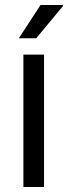

<svg xmlns="http://www.w3.org/2000/svg" viewBox="-20 -743 271 763"><path d="M124 -591 231 -720 230 -723H141L55 -591ZM73 0H155V-526H73Z"/></svg>

Font: Archivo Narrow
Style: Regular
Weight: 400
Designer: Hector Gatti
Foundry: Omnibus-Type
Version: Version 1.003;PS 001.003;hotconv 1.0.70;makeotf.lib2.5.58329